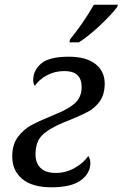

<svg xmlns="http://www.w3.org/2000/svg" viewBox="-20 -786 521 816"><path d="M32 -121Q32 -172 56.5 -204.5Q81 -237 115 -255Q149 -273 217 -301Q272 -323 299.5 -348.5Q327 -374 327 -416Q327 -484 254 -484Q213 -484 179.5 -466Q146 -448 128 -421Q121 -430 121 -445Q121 -487 155 -516Q189 -545 273 -545Q346 -545 385.5 -514Q425 -483 425 -431Q425 -386 405 -357Q385 -328 355.5 -312Q326 -296 279 -277L249 -265Q187 -239 159 -211Q131 -183 131 -130Q131 -93 152.5 -72Q174 -51 217 -51Q260 -51 298 -72.5Q336 -94 355 -123Q358 -120 361 -111.5Q364 -103 364 -93Q364 -50 324 -20Q284 10 198 10Q117 10 74.5 -25.5Q32 -61 32 -121ZM278 -619Q333 -686 379 -766H481L478 -756Q453 -723 404 -677Q355 -631 315 -606H275Z"/></svg>

Font: Noto Serif Narrow
Style: Italic
Weight: 400
Width: 4
Italic angle: -12°
Designer: Monotype Design Team
Foundry: Monotype Imaging Inc.
Version: Version 1.001